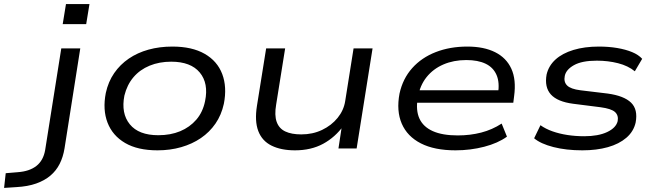

<svg xmlns="http://www.w3.org/2000/svg" viewBox="-161 -727 3214 940"><path d="M146 -609 162 -707H277L261 -609ZM-141 193 -133 121 -74 116Q-17 112 17 85.5Q51 59 60 8L139 -490H232L155 -1Q148 42 131 75.5Q114 109 85.5 133Q57 157 16 171.5Q-25 186 -80 189Z M610 9Q513 9 451.5 -27Q390 -63 365.5 -126.5Q341 -190 357 -272Q369 -327 398 -369Q427 -411 469.5 -440Q512 -469 566 -484Q620 -499 683 -499Q779 -499 841 -463.5Q903 -428 927 -364.5Q951 -301 935 -219Q923 -164 894 -122Q865 -80 822.5 -51Q780 -22 726 -6.5Q672 9 610 9ZM614 -65Q674 -65 721 -84.5Q768 -104 800 -141Q832 -178 843 -232Q861 -319 817 -372Q773 -425 677 -425Q619 -425 571.5 -405.5Q524 -386 492.5 -349Q461 -312 448 -259Q431 -172 474.5 -118.5Q518 -65 614 -65Z M1283 9Q1215 9 1168.5 -14Q1122 -37 1103.5 -85.5Q1085 -134 1097 -209L1142 -490H1235L1191 -215Q1182 -163 1193.5 -130.5Q1205 -98 1235.5 -83.5Q1266 -69 1314 -69Q1370 -69 1416 -91Q1462 -113 1492 -150Q1522 -187 1529 -232L1570 -490H1663L1585 0H1496L1513 -112H1521Q1480 -55 1421 -23Q1362 9 1283 9Z M2069 9Q1966 9 1899.5 -25Q1833 -59 1806 -121.5Q1779 -184 1795 -269Q1811 -342 1857 -393.5Q1903 -445 1972.5 -472Q2042 -499 2127 -499Q2208 -499 2263 -471.5Q2318 -444 2342.5 -390.5Q2367 -337 2356 -256L2352 -224H1858L1867 -285H2302L2277 -267Q2286 -323 2270 -360Q2254 -397 2216.5 -415Q2179 -433 2122 -433Q2060 -433 2010 -411.5Q1960 -390 1927.5 -349.5Q1895 -309 1885 -251L1884 -246Q1874 -187 1892.5 -146.5Q1911 -106 1958 -85Q2005 -64 2080 -64Q2141 -64 2195 -78Q2249 -92 2295 -122L2321 -58Q2277 -26 2209.5 -8.5Q2142 9 2069 9Z M2690 9Q2611 9 2548.5 -7Q2486 -23 2454 -50L2485 -114Q2510 -96 2544 -84Q2578 -72 2617.5 -66Q2657 -60 2699 -60Q2768 -60 2811.5 -80.5Q2855 -101 2863 -134Q2868 -162 2850 -178.5Q2832 -195 2779 -202L2645 -219Q2568 -229 2536 -264.5Q2504 -300 2515 -362Q2525 -405 2558.5 -435.5Q2592 -466 2646.5 -482.5Q2701 -499 2771 -499Q2819 -499 2860.5 -492Q2902 -485 2933.5 -472Q2965 -459 2983 -439L2947 -378Q2914 -405 2865 -417.5Q2816 -430 2761 -430Q2688 -430 2649 -408Q2610 -386 2604 -355Q2598 -326 2615.5 -308.5Q2633 -291 2681 -285L2814 -269Q2894 -258 2928.5 -224.5Q2963 -191 2951 -127Q2941 -83 2905.5 -52.5Q2870 -22 2815 -6.5Q2760 9 2690 9Z"/></svg>

Font: Nunito Sans 10pt Expanded
Style: Italic
Weight: 400
Width: 7
Italic angle: -9°
Designer: Vernon Adams
Foundry: Vernon Adams
Version: Version 3.101;gftools[0.9.27]